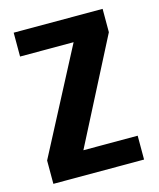

<svg xmlns="http://www.w3.org/2000/svg" viewBox="-94 -663 605 731"><g transform="rotate(-15 208.0 -297.5)"><path d="M26 0V-92L240 -501H29V-595H379.5V-503L169.5 -94H383.5V0Z"/></g></svg>

Font: Anybody SemiBold
Style: Regular
Weight: 600
Designer: Tyler Finck
Foundry: Etcetera Type Company
Version: Version 1.010; ttfautohint (v1.8.3) -l 8 -r 50 -G 200 -x 14 